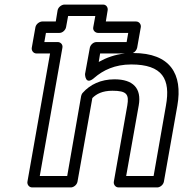

<svg xmlns="http://www.w3.org/2000/svg" viewBox="-20 -795 801 840"><path d="M526 -561C482 -556 446 -543 412 -524L418 -561ZM561 -563C571 -567 578 -577 580 -586L596 -676C598 -687 590 -701 575 -701H443L451 -750C453 -761 446 -775 431 -775H262C251 -775 235 -765 232 -750L224 -701H165C154 -701 138 -691 135 -676L119 -586C117 -575 125 -561 140 -561H199L100 0C98 11 106 25 121 25H290C301 25 316 15 319 0L384 -366C402 -384 428 -398 472 -398C535 -398 545 -382 537 -334L478 0C476 11 484 25 499 25H668C679 25 694 15 697 0L756 -333C780 -471 725 -563 563 -563ZM481 -448C421 -448 374 -425 342 -389C338 -385 336 -379 335 -375L274 -25H154L253 -586C256 -601 244 -611 233 -611H174L181 -651H240C255 -651 267 -665 269 -676L278 -725H397L388 -676C385 -661 398 -651 409 -651H541L534 -611H402C387 -611 375 -597 373 -586L352 -471C352 -471 352 -419 392 -454C431 -488 483 -513 554 -513C691 -513 727 -449 706 -333L652 -25H532L587 -334C600 -408 563 -448 481 -448Z"/></svg>

Font: Asimov
Style: XWidOuIt
Weight: 500
Designer: Google
Version: Version 2.000980; 2014